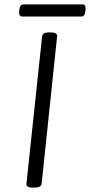

<svg xmlns="http://www.w3.org/2000/svg" viewBox="-20 -849 408 871"><path d="M128 2Q98 2 100 -16L171 -684Q173 -702 202 -702H210Q241 -702 239 -684L169 -16Q167 2 136 2ZM81 -774Q65 -774 67 -797L68 -806Q70 -829 87 -829H355Q370 -829 368 -806L367 -797Q365 -774 349 -774Z"/></svg>

Font: Asap Expanded Expanded Light
Style: Italic
Weight: 300
Width: 7
Italic angle: -6°
Designer: Pablo Cosgaya
Foundry: Omnibus-Type
Version: Version 3.001; ttfautohint (v1.8.4.7-5d5b)